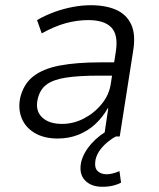

<svg xmlns="http://www.w3.org/2000/svg" viewBox="-20 -523 608 736"><path d="M201 8Q149 8 113.5 -13Q78 -34 63.5 -69Q49 -104 57 -146Q69 -199 106 -229Q143 -259 207.5 -271.5Q272 -284 366 -284H430L422 -233H357Q282 -233 233 -225.5Q184 -218 158 -198.5Q132 -179 124 -141Q115 -98 141.5 -73Q168 -48 218 -48Q261 -48 301 -68.5Q341 -89 370 -124.5Q399 -160 405 -204L424 -325Q434 -389 407 -417.5Q380 -446 318 -446Q277 -446 233.5 -434.5Q190 -423 140 -395L122 -446Q155 -465 190 -477.5Q225 -490 260 -496.5Q295 -503 328 -503Q386 -503 426 -485Q466 -467 483.5 -428Q501 -389 490 -325L439 0H379L395 -108H393Q374 -74 345.5 -47.5Q317 -21 280.5 -6.5Q244 8 201 8ZM372 193Q329 193 305.5 168Q282 143 291 99Q300 62 330 28Q360 -6 406 -30L425 0Q412 6 395 19.5Q378 33 364.5 50.5Q351 68 346 90Q341 120 354 132.5Q367 145 389 145Q399 145 411.5 142Q424 139 438 133L444 177Q432 184 413.5 188.5Q395 193 372 193Z"/></svg>

Font: Nunito Sans 7pt SemiCondensed Light
Style: Italic
Weight: 300
Width: 4
Italic angle: -9°
Designer: Vernon Adams
Foundry: Vernon Adams
Version: Version 3.101;gftools[0.9.27]